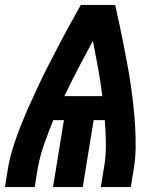

<svg xmlns="http://www.w3.org/2000/svg" viewBox="-30 -755 650 775"><path d="M-10 0 2 -74Q9 -117 22.5 -159.5Q36 -202 52.5 -244Q69 -286 87.5 -327.5Q106 -369 125.5 -410.5Q145 -452 166 -492.5Q187 -533 208 -573.5Q229 -614 251.5 -654.5Q274 -695 296 -735H435Q444 -695 452.5 -654.5Q461 -614 469 -573.5Q477 -533 484.5 -492.5Q492 -452 498 -410.5Q504 -369 508.5 -327.5Q513 -286 515.5 -244Q518 -202 517.5 -159Q517 -116 510 -74L498 0H377L389 -74Q398 -123 397.5 -172Q397 -221 393 -270H348L304 0H184L228 -270H185Q165 -221 148 -172.5Q131 -124 122 -74L110 0ZM230 -367H383Q376 -424 366 -479.5Q356 -535 345 -590Q315 -535 286 -479.5Q257 -424 230 -367Z"/></svg>

Font: Iosevka Curly Heavy Extended
Style: Italic
Weight: 900
Width: 7
Italic angle: -9°
Monospace: yes
Designer: Belleve Invis
Foundry: Belleve Invis
Version: Version 11.1.0; ttfautohint (v1.8.3)